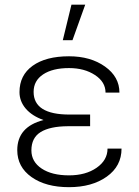

<svg xmlns="http://www.w3.org/2000/svg" viewBox="-20 -773 583 803"><path d="M52.2 -145Q52.2 -242.7 162.1 -271Q113.8 -288.1 87.6 -318.8Q61.5 -349.6 61.5 -387.7Q61.5 -458.5 116.7 -498Q171.9 -537.6 268.6 -537.6Q358.9 -537.6 419.2 -494.6Q479.5 -451.7 479.5 -385.7H421.4Q421.4 -430.2 377.2 -459.2Q333 -488.3 268.6 -488.3Q200.2 -488.3 160.4 -461.9Q120.6 -435.5 120.6 -388.7Q120.6 -293.9 270.5 -293.9H356.9V-245.1H263.2Q189 -244.6 150.1 -220.7Q111.3 -196.8 111.3 -144Q111.3 -96.7 154.1 -68.1Q196.8 -39.6 268.6 -39.6Q338.4 -39.6 384 -71.3Q429.7 -103 429.7 -151.4H488.3Q488.3 -78.1 426.5 -34.2Q364.7 9.8 268.6 9.8Q171.4 9.8 111.8 -32.5Q52.2 -74.7 52.2 -145ZM278.8 -753.4H336.4L283.2 -605H242.7Z"/></svg>

Font: RobotoInd Light
Style: Regular
Weight: 300
Designer: Google
Version: Version 2.001151; 2014